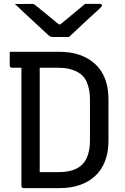

<svg xmlns="http://www.w3.org/2000/svg" viewBox="-20 -966 640 986"><path d="M537 -242Q537 -185 520 -140Q503 -95 470.5 -64Q438 -33 391.5 -16.5Q345 0 286 0Q268 0 247 0Q226 0 205.5 0Q185 0 165 0Q145 0 128.5 0Q112 0 101 0Q96 0 93 -3Q90 -6 90 -11Q90 -92 90 -172.5Q90 -253 90 -333.5Q90 -414 90 -494.5Q90 -575 90 -656H193L184 -639Q184 -612 184 -584.5Q184 -557 184 -529Q184 -473 184 -417.5Q184 -362 184 -306Q184 -250 184 -194Q184 -138 184 -82Q201 -82 217 -82Q233 -82 249 -82Q265 -82 281 -82Q337 -82 372.5 -100Q408 -118 425 -154Q442 -190 442 -244V-456Q442 -483 437.5 -505.5Q433 -528 425 -546Q417 -564 404 -577Q391 -590 373 -599Q355 -608 332.5 -613Q310 -618 280 -618Q250 -618 220 -618Q190 -618 160 -618Q130 -618 100.5 -618Q71 -618 41 -618Q38 -618 35.5 -619.5Q33 -621 31.5 -623.5Q30 -626 30 -629Q30 -646 30 -664Q30 -682 30 -700Q60 -700 91.5 -700Q123 -700 155 -700Q187 -700 219.5 -700Q252 -700 284 -700Q344 -700 390.5 -683.5Q437 -667 470 -636Q503 -605 520 -560Q537 -515 537 -458ZM334 -776Q324 -776 308 -776Q292 -776 275.5 -776Q259 -776 250 -776Q242 -776 236.5 -779.5Q231 -783 216 -797Q208 -804 190 -821Q172 -838 148.5 -859.5Q125 -881 101 -903.5Q77 -926 56 -946Q75 -945 97 -945.5Q119 -946 137 -946Q148 -946 153 -944.5Q158 -943 166 -936Q182 -923 218 -893.5Q254 -864 306 -821L253 -841Q269 -841 285 -841Q301 -841 317 -841L265 -820Q315 -862 352 -892Q389 -922 417 -946H493Q497 -946 499.5 -945Q502 -944 503 -942.5Q504 -941 504 -939Q504 -935 500 -930.5Q496 -926 481 -912Q468 -900 448.5 -882.5Q429 -865 407.5 -844.5Q386 -824 366.5 -806Q347 -788 334 -776Z"/></svg>

Font: Recursive Monospace
Style: Regular
Weight: 400
Version: Version 1.047